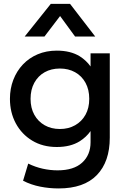

<svg xmlns="http://www.w3.org/2000/svg" viewBox="-20 -780 682 1024"><path d="M292.5 225Q243 225 194.8 215.5Q146.5 206 103 184L130.5 92.5Q168.5 111 208.2 119.8Q248 128.5 287 128.5Q373 128.5 418 87.5Q463 46.5 463 -21.5V-81Q440.5 -49 405 -26.5Q356 4 283 4Q208 4 151.8 -30Q95.5 -64 64.2 -122.2Q33 -180.5 33 -253Q33 -307.5 51 -354.2Q69 -401 102 -436Q135 -471 181 -490.5Q227 -510 283 -510Q356 -510 405 -480Q440.5 -457.5 463 -425.5V-495.5H565.5V-46Q565.5 82.5 496.5 153.8Q427.5 225 292.5 225ZM299.5 -92Q345 -92 380.5 -112Q416 -132 436 -168Q456 -204 456 -253Q456 -302 436 -338.5Q416 -375 380.5 -394.8Q345 -414.5 299.5 -414.5Q253.5 -414.5 218.2 -394.8Q183 -375 163 -338.5Q143 -302 143 -253Q143 -204 163 -168Q183 -132 218.2 -112Q253.5 -92 299.5 -92ZM111.5 -585 251 -759.5H353.5L488 -585H380.5L300.5 -694.5L217 -585Z"/></svg>

Font: Geologica EX
Style: Regular
Weight: 400
Designer: Sindre Bremnes, Frode Helland
Foundry: Monokrom Skriftforlag AS
Version: Version 1.010;gftools[0.9.28]